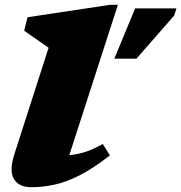

<svg xmlns="http://www.w3.org/2000/svg" viewBox="-20 -767 757 802"><path d="M183 -567.5 81 -638.5 95 -695 440 -747H472.5L269.5 -119Q308 -122.5 341 -134Q374 -145.5 409.5 -165.5L439 -118Q372 -65.5 316 -36.5Q260 -7.5 210 3.8Q160 15 110.5 15Q59 15 38.2 -19.2Q17.5 -53.5 40.5 -124.5ZM457.5 -522 544.5 -732H717L707.5 -702L550 -522Z"/></svg>

Font: Newsreader Caption ExtraBold
Style: Italic
Weight: 800
Italic angle: -17°
Designer: Hugues Gentile
Foundry: Production Type
Version: Version 1.001